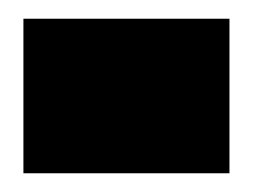

<svg xmlns="http://www.w3.org/2000/svg" viewBox="-20 -340 270 205"><path d="M5 -155V-320H225V-155Z"/></svg>

Font: Jost* Black
Style: Regular
Weight: 900
Version: Version 3.7